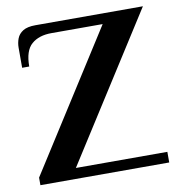

<svg xmlns="http://www.w3.org/2000/svg" viewBox="-76 -730 751 800"><g transform="rotate(-10 299.5 -330.0)"><path d="M31 0V-32L403 -616H186Q133 -616 102 -589Q71 -562 71 -495H41V-580Q41 -600 48 -618.5Q55 -637 73.5 -648.5Q92 -660 126 -660H581L189 -45H576V0Z"/></g></svg>

Font: El Messiri
Style: Bold
Weight: 700
Designer: Mohamed Gaber
Foundry: Kief Type Foundry
Version: Version 2.020; ttfautohint (v1.8.3)